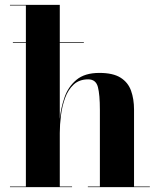

<svg xmlns="http://www.w3.org/2000/svg" viewBox="-20 -770 636 790"><path d="M33 -596.5H325V-593.5H33ZM21 -2.5H86.5V-747.5H21V-750H226V-281Q230.5 -326 245.5 -369.5Q260.5 -413 294.5 -441.5Q328.5 -470 389 -470Q445 -470 476 -450.5Q507 -431 519.2 -396.8Q531.5 -362.5 531.5 -319V-2.5H596.5V0H341.5V-2.5H391V-317.5Q391 -380.5 382.8 -412Q374.5 -443.5 343 -443.5Q306 -443.5 283 -422Q260 -400.5 247.8 -366.8Q235.5 -333 230.8 -295Q226 -257 226 -223V-2.5H276.5V0H21Z"/></svg>

Font: Bodoni* 72pt
Style: Bold
Weight: 700
Version: Version 2.3